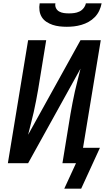

<svg xmlns="http://www.w3.org/2000/svg" viewBox="-20 -975 640 1147"><path d="M379 -815Q357 -815 335.5 -817.5Q314 -820 294.5 -826.5Q275 -833 257.5 -844.5Q240 -856 229.5 -873Q219 -890 216 -911.5Q213 -933 217 -955H311Q308 -940 314.5 -926.5Q321 -913 334 -906Q347 -899 362 -897Q377 -895 392 -895Q407 -895 423 -897Q439 -899 454 -906Q469 -913 479.5 -926.5Q490 -940 493 -955H587Q583 -933 573 -911.5Q563 -890 546.5 -873Q530 -856 509.5 -844.5Q489 -833 466.5 -826.5Q444 -820 422.5 -817.5Q401 -815 379 -815ZM364 152 434 0H353L401 -294Q407 -328 413.5 -362Q420 -396 427.5 -429.5Q435 -463 444 -497Q453 -531 461 -565L148 0H27L148 -735H256L208 -441Q202 -407 195.5 -373Q189 -339 181.5 -305.5Q174 -272 165 -238Q156 -204 148 -170L461 -735H582L476 -92H577L465 152Z"/></svg>

Font: Iosevka Semibold Extended
Style: Italic
Weight: 600
Width: 7
Italic angle: -9°
Monospace: yes
Designer: Belleve Invis
Foundry: Belleve Invis
Version: Version 32.5.0; ttfautohint (v1.8.4)